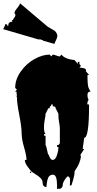

<svg xmlns="http://www.w3.org/2000/svg" viewBox="-67 -1070 592 1175"><path d="M11.7 -945.8Q12.2 -952.1 20.5 -961.9Q33.7 -979 21.5 -989.3Q22 -1001.5 37.4 -1019.3Q52.7 -1037.1 55.7 -1049.8L224.1 -907.2Q229 -903.3 242.9 -896Q256.8 -888.7 265.4 -883.1Q273.9 -877.4 279.8 -866.2Q285.6 -855 283 -843.8Q280.3 -832.5 273.7 -819.6Q267.1 -806.6 266.1 -801.3L195.8 -821.3V-823.7L175.8 -830.1Q174.8 -827.6 172.4 -828.1Q169.9 -828.6 166.5 -829.1L-47.4 -891.6Q-36.1 -912.6 -33.7 -923.3L-24.4 -919.9L-18.1 -908.2L-13.2 -929.2L-1 -937L8.3 -935.1L4.9 -947.8ZM281.2 85.4 282.2 67.4Q282.2 -1 257.8 -1Q245.1 -1 240.2 3.2Q235.4 7.3 232.4 10.3Q229.5 13.2 227.5 18.8Q225.6 24.4 224.1 28.3Q222.7 32.2 221.4 39.6Q220.2 46.9 219.7 50.5Q219.2 54.2 218.3 62.7Q217.3 71.3 216.8 74.2Q193.4 74.2 193.4 44.4Q193.4 22 148.4 -4.9Q129.4 -16.6 123.5 -22.5V-11.7H114.7L123.5 -22.5Q121.6 -24.9 112.1 -36.6Q102.5 -48.3 98.6 -54.7Q85 -74.2 85 -91.3H95.2Q95.2 -118.2 80.3 -168.5Q65.4 -218.8 65.4 -255.4Q65.4 -292 51 -366Q36.6 -439.9 36.6 -475.6L25.9 -487.3L36.6 -478L33.7 -510.7L30.3 -508.3L25.9 -509.8L36.6 -522L25.9 -531.7Q25.9 -584.5 60.3 -632.8Q94.7 -681.2 143.8 -708.5Q192.9 -735.8 237.8 -735.8L246.6 -724.6L255.9 -735.8Q263.2 -735.8 277.3 -730.2Q291.5 -724.6 299.3 -724.6L308.6 -735.8Q330.6 -708.5 389.6 -702.1L409.2 -678.7V-691.4H419.4L418.5 -678.7L428.2 -667.5L419.4 -656.2Q430.7 -656.2 445.3 -652.6Q460 -648.9 460 -639.6Q460 -637.7 458 -634.8L478 -610.8H468.3Q468.3 -550.8 474.4 -534.4Q480.5 -518.1 487.8 -509.8Q468.3 -509.8 468.3 -489.7Q468.3 -469.7 475.1 -460Q467.3 -445.3 467.3 -438.7Q467.3 -432.1 468.3 -430.7H478V-423.8Q478 -226.6 448.2 -226.6L439 -158.2H448.2L424.8 -122.1L428.2 -113.8Q424.3 -69.8 389.6 -22.5Q389.6 1 381.1 28.6Q372.6 56.2 370.6 63.5Q361.3 63.5 360.4 68.4L361.8 29.3Q361.8 23.9 358.2 16.8Q354.5 9.8 349.6 9.8L344.2 10.7Q327.6 30.8 322.3 41.7Q316.9 52.7 316.4 65.9L316.9 63.5Q316.9 65.4 316.4 65.9V68.4Q314 75.2 308.8 80.3Q303.7 85.4 299.3 85.4ZM273.4 -407.7Q273.4 -418.9 261.7 -418.9H255.9V-430.7H246.6Q246.6 -418.9 237.8 -418.9V-407.7H229L211.9 -374Q211.9 -360.8 207 -338.1Q202.1 -315.4 202.1 -288.3Q202.1 -261.2 211.9 -249H202.1Q202.1 -242.2 204.1 -240.2Q206.1 -238.3 211.9 -238.3V-182.1Q216.3 -176.8 221.2 -151.1Q226.1 -125.5 229 -125.5Q231 -122.1 235.4 -111.8Q243.2 -91.3 255.9 -91.3Q272 -91.3 281.2 -119.1Q290.5 -147 290.5 -170.4H282.2V-182.1H290.5L299.3 -193.4V-283.2Q299.3 -298.3 294.9 -320.3Q290.5 -342.3 290.5 -364.3V-374ZM219.2 65.9Q219.2 66.4 219 67.4Q218.8 68.4 218.8 69.3V67.4Q218.8 66.9 219.2 65.9Z"/></svg>

Font: Butcherman
Style: Regular
Weight: 400
Version: Version 001.003